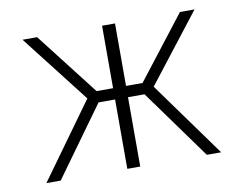

<svg xmlns="http://www.w3.org/2000/svg" viewBox="-63 -604 866 687"><g transform="rotate(-10 370.5 -260.0)"><path d="M347 0V-252H287L105 0H53L250 -273L58 -520H111L287 -293H347V-520H394V-293H454L630 -520H683L491 -273L688 0H636L454 -252H394V0Z"/></g></svg>

Font: Mplus 1p Light
Style: Regular
Weight: 300
Version: Version 1.061